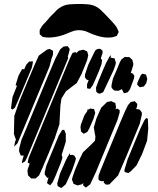

<svg xmlns="http://www.w3.org/2000/svg" viewBox="-20 -940 793 966"><path d="M311 -618 172 -283 117 -150 110 -135 106 -128 99 -124 90 -119 91 -128 97 -150 100 -157H92L84 -158L81 -166L76 -179L77 -195L88 -236L115 -300L225 -566L258 -644L283 -692L294 -701L300 -706L312 -707L320 -708L327 -699L331 -692L329 -684L323 -661L321 -658L323 -647L320 -640ZM229 -605 99 -293 68 -219 51 -202 52 -207 56 -228 61 -239 60 -238 57 -246 50 -266 52 -357 78 -432 120 -533 153 -611 175 -660 216 -690 229 -694 237 -690 247 -684V-678L246 -662L238 -642V-639ZM479 -585 458 -536 446 -510 433 -493 425 -494 418 -496V-501V-516L426 -537H423L414 -541L407 -552L408 -566L424 -614L457 -682L462 -689L473 -694H485L496 -685V-673L487 -645L493 -640V-634L491 -618ZM418 -636 390 -567 366 -522 312 -481 289 -444 284 -410 279 -315 256 -246 226 -172 194 -96 181 -67 176 -57 159 -42H145H137L129 -50L121 -58L120 -66L118 -80L120 -90L129 -116L127 -118L119 -122L120 -127L124 -145L167 -249L289 -544L328 -638L340 -664L345 -674L358 -677L363 -678L362 -671L377 -685L391 -688L399 -690L408 -686L418 -682L421 -673L424 -662ZM551 -586 499 -476 483 -469 474 -470 464 -479V-485L463 -499L475 -532L497 -585L514 -624L521 -636L525 -644L530 -654L539 -663L537 -654L536 -648L537 -650L551 -647L557 -646L558 -641L563 -625L561 -614ZM634 -491 623 -476 609 -472 603 -471 601 -476 594 -489 595 -493 594 -492 582 -486 574 -483 563 -484 554 -485 546 -493 541 -500V-511L548 -544L568 -590L583 -627L591 -641L602 -649L608 -654L616 -653H630L636 -648L646 -639L647 -634L651 -618L649 -608L638 -572L640 -573L648 -570L656 -559L654 -545ZM73 -559 91 -592H102L112 -614L126 -630L137 -631L145 -632V-623L140 -599L73 -439L55 -398L43 -389L36 -393V-401L43 -452L66 -510L59 -509L60 -517ZM683 -501 670 -514 672 -526 688 -561 695 -569 703 -568 714 -565 716 -560 721 -543 719 -535 716 -522 709 -512 704 -505ZM683 -317 617 -157 574 -57 530 -12 513 -11 502 -21V-27L503 -30L495 -28L483 -30L475 -38L476 -56L485 -81L505 -130L582 -317L608 -378L624 -411L638 -427L650 -429L658 -431L665 -423L671 -417L669 -403L665 -391H675L684 -387L693 -375L694 -364ZM571 -336 462 -73 434 -13 412 4 406 -1 398 -8 399 -19 392 -13 381 -10 370 -7 358 -12 350 -15 346 -26 342 -36 345 -49 357 -84 381 -140 397 -173 434 -208 453 -227 458 -233 459 -241 460 -254 457 -268 452 -299 465 -344 489 -398 519 -427 530 -429 540 -431 550 -426 560 -422 564 -401 561 -390 570 -394 582 -386V-374ZM429 -293 419 -276 409 -271 401 -267 395 -272 387 -279V-285L385 -300L387 -313L405 -361L418 -379L421 -390L426 -391L421 -382L424 -387L433 -394L447 -392H453L455 -386L459 -372L457 -365L451 -344ZM726 -293 720 -232 695 -165 667 -108 638 -78 627 -70 619 -71 607 -75 606 -85 622 -138 686 -293 706 -334 715 -346 724 -343V-338ZM286 -121 261 -59 246 -25 233 -8 224 -13 217 -18 218 -26 224 -47 218 -45 211 -54 205 -62V-73L213 -106L276 -259L293 -286L303 -287L311 -267V-227L293 -169L290 -162L292 -157L294 -146ZM342 -81 311 -13 295 1 288 6 277 0 270 -4 268 -17 282 -67 312 -135 315 -140 318 -147 333 -171 332 -163V-160L345 -161L354 -157L362 -143L359 -130ZM208 -827Q219 -840 230 -852.5Q241 -865 253 -876Q259 -883 266 -889.5Q273 -896 281 -901Q303 -916 329.5 -918Q356 -920 378 -920Q399 -920 419.5 -918.5Q440 -917 459 -909Q474 -902 486.5 -890.5Q499 -879 510 -867Q523 -853 536.5 -839Q550 -825 562 -810Q570 -799 574 -787Q575 -785 576 -783Q577 -781 577 -779Q577 -777 574.5 -773Q572 -769 571 -767Q571 -766 570 -763.5Q569 -761 568 -760Q566 -758 562.5 -757.5Q559 -757 557 -756Q548 -752 538 -751.5Q528 -751 517 -751Q488 -753 463 -762Q443 -768 423.5 -777.5Q404 -787 382 -788Q361 -789 341 -781Q321 -773 301 -765Q265 -752 226 -751Q220 -751 215 -751.5Q210 -752 205 -753Q203 -753 200.5 -753Q198 -753 197 -754Q193 -755 190 -758.5Q187 -762 184 -764Q183 -765 181.5 -766Q180 -767 180 -768Q179 -769 179.5 -770.5Q180 -772 180 -773Q180 -777 179.5 -781.5Q179 -786 180 -789Q180 -791 182 -793.5Q184 -796 185 -798Q189 -806 194.5 -813Q200 -820 208 -827Z"/></svg>

Font: Rubik Marker Hatch
Style: Regular
Weight: 400
Designer: Hubert and Fischer, NaN
Foundry: Hubert & Fischer, NaN
Version: Version 2.200